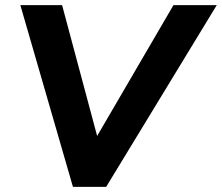

<svg xmlns="http://www.w3.org/2000/svg" viewBox="-20 -725 861 745"><path d="M263 0 59 -705H221L372 -141H324L653 -705H821L392 0Z"/></svg>

Font: Mulish ExtraLight ExtraBold
Style: Italic
Weight: 800
Italic angle: -9°
Version: Version 3.603